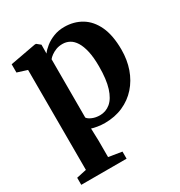

<svg xmlns="http://www.w3.org/2000/svg" viewBox="-184 -681 979 1046"><g transform="rotate(-30 305.0 -158.0)"><path d="M23 238V193.5L85.5 180L85 -449L23 -468.5V-520.5L185 -550.5H193.5L217 -531.5L216.5 -476Q228.5 -493 250.8 -511Q273 -529 304 -541.2Q335 -553.5 371.5 -553.5Q432 -553.5 479.2 -525.2Q526.5 -497 553.8 -438.8Q581 -380.5 581 -290.5Q581 -226.5 561.8 -171.5Q542.5 -116.5 506 -75.5Q469.5 -34.5 418.2 -11.8Q367 11 303.5 11Q280.5 11 257.8 7.2Q235 3.5 222.5 -1L225 77V180L308 193.5V238ZM301.5 -39Q339 -39 368 -63.2Q397 -87.5 413.2 -139Q429.5 -190.5 429.5 -273Q429.5 -329 420.8 -368Q412 -407 396.8 -431.5Q381.5 -456 361.2 -467Q341 -478 317.5 -478Q294.5 -478 276.5 -471Q258.5 -464 245.2 -454.2Q232 -444.5 225 -435.5V-68.5Q232.5 -57 253.8 -48Q275 -39 301.5 -39Z"/></g></svg>

Font: Merriweather 60pt
Style: Bold
Weight: 700
Version: Version 2.100